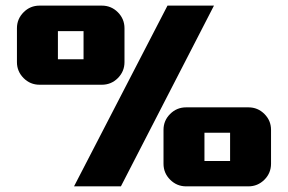

<svg xmlns="http://www.w3.org/2000/svg" viewBox="-20 -660 1020 680"><path d="M939.9 -80.1Q939.9 -46.9 916.3 -23.4Q892.6 0 859.9 0H639.2Q606.4 0 582.8 -23.4Q559.1 -46.9 559.1 -80.1V-200.2Q559.1 -232.9 582.5 -256.3Q606 -279.8 639.2 -279.8H859.9Q893.1 -279.8 916.5 -256.3Q939.9 -232.9 939.9 -200.2ZM794.9 -89.8V-189.9H704.1V-89.8ZM737.8 -640.1 408.2 0H242.2L573.2 -640.1ZM420.9 -439.9Q420.9 -407.2 397.5 -383.5Q374 -359.9 340.8 -359.9H120.1Q86.9 -359.9 63.5 -383.5Q40 -407.2 40 -439.9V-560.1Q40 -592.8 63.5 -616.5Q86.9 -640.1 120.1 -640.1H340.8Q374 -640.1 397.5 -616.5Q420.9 -592.8 420.9 -560.1ZM275.9 -450.2V-549.8H185.1V-450.2Z"/></svg>

Font: Laconic
Style: Bold
Weight: 700
Designer: Robby Woodard
Version: Version 1.000